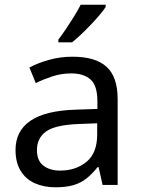

<svg xmlns="http://www.w3.org/2000/svg" viewBox="-20 -786 601 816"><path d="M288 -545Q386 -545 433 -502Q480 -459 480 -365V0H416L399 -76H395Q372 -47 347.5 -27.5Q323 -8 291.5 1Q260 10 215 10Q167 10 128.5 -7Q90 -24 68 -59.5Q46 -95 46 -149Q46 -229 109 -272.5Q172 -316 303 -320L394 -323V-355Q394 -422 365 -448Q336 -474 283 -474Q241 -474 203 -461.5Q165 -449 132 -433L105 -499Q140 -518 188 -531.5Q236 -545 288 -545ZM314 -259Q214 -255 175.5 -227Q137 -199 137 -148Q137 -103 164.5 -82Q192 -61 235 -61Q303 -61 348 -98.5Q393 -136 393 -214V-262ZM429 -756Q420 -742 403 -722Q386 -702 365.5 -680.5Q345 -659 324.5 -639.5Q304 -620 286 -606H228V-618Q243 -637 260.5 -663Q278 -689 295 -716.5Q312 -744 323 -766H429Z"/></svg>

Font: Noto Sans Gujarati
Style: Regular
Weight: 400
Designer: Jelle Bosma - Monotype Design Team, Universal Thirst
Foundry: Monotype Imaging Inc.
Version: Version 2.102